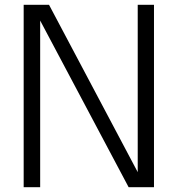

<svg xmlns="http://www.w3.org/2000/svg" viewBox="-20 -783 744 803"><path d="M148 0H79V-763H185L556 -63V-763H624V0H518L148 -697Z"/></svg>

Font: Open Sauce One Light
Style: Regular
Weight: 300
Designer: Alfredo Marco Pradil
Foundry: Creative Sauce Fz LLC
Version: Version 1.477